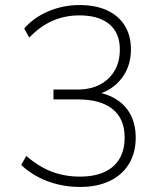

<svg xmlns="http://www.w3.org/2000/svg" viewBox="-20 -733 640 761"><path d="M297 8Q252 8 210 -2Q168 -12 131 -31.5Q94 -51 64 -79L84 -115Q134 -72 185.5 -52.5Q237 -33 297 -33Q354 -33 393.5 -51Q433 -69 453.5 -103.5Q474 -138 474 -188Q474 -262 426.5 -300.5Q379 -339 288 -339H192V-378H286Q338 -378 375.5 -397.5Q413 -417 434 -452.5Q455 -488 455 -537Q455 -602 413.5 -637Q372 -672 295 -672Q237 -672 188 -650.5Q139 -629 96 -584L76 -620Q114 -664 172.5 -688.5Q231 -713 295 -713Q359 -713 404.5 -692Q450 -671 474.5 -631.5Q499 -592 499 -537Q499 -471 462.5 -423Q426 -375 363 -358V-368Q413 -359 447.5 -335Q482 -311 500 -273.5Q518 -236 518 -188Q518 -128 491.5 -84Q465 -40 415.5 -16Q366 8 297 8Z"/></svg>

Font: Nunito Sans 12pt ExtraLight 12pt ExtraLight
Style: Regular
Weight: 250
Version: Version 3.101;gftools[0.9.27]